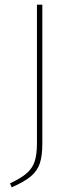

<svg xmlns="http://www.w3.org/2000/svg" viewBox="-20 -701 318 821"><path d="M161 -87Q161 -35 150.5 -3Q140 29 112.5 52.5Q85 76 30 100L23 83Q70 61 94.5 39.5Q119 18 128.5 -11.5Q138 -41 138 -89V-681H161Z"/></svg>

Font: Fira Sans Thin
Style: Regular
Weight: 100
Designer: bBox Type GmbH & Carrois Corporate GbR & Edenspiekermann AG
Foundry: bBox Type GmbH & Carrois Corporate GbR & Edenspiekermann AG
Version: Version 4.301